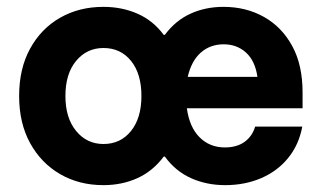

<svg xmlns="http://www.w3.org/2000/svg" viewBox="-20 -530 938 560"><path d="M281.7 10Q210.8 10 155.4 -22.1Q100 -54.2 67.9 -112.5Q35.8 -170.8 35.8 -250Q35.8 -330 67.9 -388.3Q100 -446.7 155.4 -478.3Q210.8 -510 281.7 -510Q335.8 -510 381.2 -490Q426.7 -470 457.5 -428.3H460.8Q491.7 -470 535.4 -490Q579.2 -510 631.7 -510Q697.5 -510 749.6 -480.8Q801.7 -451.7 832.1 -396.2Q862.5 -340.8 862.5 -260.8V-214.2H525Q532.5 -159.2 562.1 -129.6Q591.7 -100 635.8 -100Q670.8 -100 693.3 -116.2Q715.8 -132.5 724.2 -160.8H861.7Q851.7 -107.5 820.4 -69.2Q789.2 -30.8 741.7 -10.4Q694.2 10 636.7 10Q582.5 10 537.1 -10.4Q491.7 -30.8 460.8 -73.3H457.5Q425.8 -30.8 380.8 -10.4Q335.8 10 281.7 10ZM281.7 -110Q331.7 -110 362.1 -147.9Q392.5 -185.8 392.5 -250Q392.5 -315 362.1 -352.5Q331.7 -390 281.7 -390Q233.3 -390 202.1 -352.5Q170.8 -315 170.8 -250Q170.8 -185.8 202.1 -147.9Q233.3 -110 281.7 -110ZM527.5 -305.8H730.8Q724.2 -352.5 697.5 -376.7Q670.8 -400.8 632.5 -400.8Q593.3 -400.8 565.8 -376.7Q538.3 -352.5 527.5 -305.8Z"/></svg>

Font: Funnel Sans Light
Style: Bold
Weight: 700
Version: Version 1.000